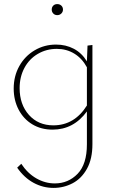

<svg xmlns="http://www.w3.org/2000/svg" viewBox="-20 -630 562 939"><path d="M233 -583Q233 -595 240.5 -602.5Q248 -610 260 -610Q272 -610 280 -602.5Q288 -595 288 -583Q288 -572 280 -564Q272 -556 260 -556Q248 -556 240.5 -564Q233 -572 233 -583ZM432 -410V75Q432 147 405.5 195Q379 243 335.5 266Q292 289 242 289Q190 289 144 264Q98 239 64 190L84 171Q115 218 158 242.5Q201 267 248 267Q314 267 359.5 220Q405 173 405 76V-85Q340 4 237 4Q181 4 138 -22Q95 -48 71 -94Q47 -140 47 -197Q47 -258 74.5 -307Q102 -356 149.5 -384Q197 -412 254 -412Q302 -412 341 -391.5Q380 -371 405 -330L408 -407ZM405 -114V-301Q381 -345 343 -368Q305 -391 258 -391Q207 -391 165 -366.5Q123 -342 99.5 -298Q76 -254 76 -199Q76 -119 121.5 -68Q167 -17 241 -17Q344 -17 405 -114Z"/></svg>

Font: Ysabeau Infant Extralight
Style: Regular
Weight: 200
Designer: Christian Thalmann (Catharsis Fonts)
Version: Version 0.003